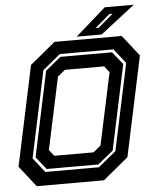

<svg xmlns="http://www.w3.org/2000/svg" viewBox="-57 -897 768 945"><g transform="rotate(-5 326.5 -424.0)"><path d="M86 0 5 -103 110 -597 235 -700H567L648 -597L543 -103L418 0ZM185 -141.5H379L416 -172L492 -528L468 -558.5H274L237 -528L161 -172ZM134 -66H399L486.5 -138L577.5 -566L520.5 -638H255.5L168.5 -566L77.5 -138ZM142 -80 92.5 -142 181.5 -562 257.5 -624H512.5L562.5 -562L473.5 -142L397 -80ZM346 -716 496 -848H639.5L469.5 -716ZM442.5 -750H457.5L532 -813H516Z"/></g></svg>

Font: Tourney Thin
Style: Italic
Weight: 100
Italic angle: -12°
Designer: Tyler Finck
Foundry: Etcetera Type Co
Version: Version 1.015